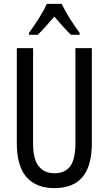

<svg xmlns="http://www.w3.org/2000/svg" viewBox="-20 -963 562 993"><path d="M455 -224Q455 -103 406 -46.5Q357 10 262 10Q167 10 117 -47Q67 -104 67 -223V-714H151V-222Q151 -140 180 -103.5Q209 -67 262 -67Q316 -67 343 -103Q370 -139 370 -223V-714H455ZM299 -943Q315 -909 341 -867.5Q367 -826 392 -793V-783H347Q326 -803 305 -827Q284 -851 261 -877Q238 -851 215.5 -825.5Q193 -800 175 -783H130V-793Q157 -830 182.5 -870.5Q208 -911 222 -943Z"/></svg>

Font: Noto Sans Georgian ExtraCondensed
Style: Regular
Weight: 400
Width: 2
Designer: Monotype Design Team, Akaki Razmadze
Foundry: Google LLC
Version: Version 2.005; ttfautohint (v1.8.4.7-5d5b)